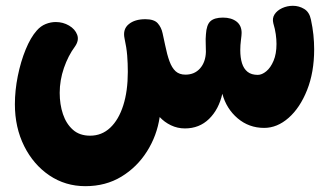

<svg xmlns="http://www.w3.org/2000/svg" viewBox="-20 -439 1140 659"><path d="M273 200Q204.4 200 149.6 163.1Q94.8 126.1 62.9 62.3Q31.1 -1.6 31.1 -81.3Q31.1 -128.4 41.1 -178.1Q51.1 -227.7 68.1 -269.1Q85.1 -310.6 106.1 -334.1Q119.8 -349.8 137 -356.6Q154.2 -363.4 171.2 -363.4Q196.3 -363.4 217.1 -351.2Q237.8 -338.9 244.9 -319.7Q252.1 -300.4 237.2 -279.2Q214 -247.9 199.4 -205.7Q184.9 -163.4 184.9 -120.3Q184.9 -80.6 196.1 -47.3Q207.3 -14 230.2 6.3Q253 26.7 289.3 26.7Q329.3 26.7 358.3 -0.6Q387.3 -27.9 403 -77.1Q418.7 -126.2 418.7 -192.4Q418.7 -222 416.5 -248.9Q414.3 -275.9 407.4 -307.4Q400.9 -338.6 421.7 -355.8Q442.4 -373.1 478.9 -373.1Q508.9 -373.1 521.3 -359.2Q533.8 -345.2 538.1 -324.7Q542.3 -304.2 546.9 -283.8Q553.4 -251.4 561.7 -228.8Q570 -206.1 582.8 -194.4Q595.7 -182.8 616.6 -182.8Q647.6 -182.8 666.6 -204.2Q685.6 -225.7 686.7 -260.7Q686.9 -275.6 686.1 -290.2Q685.3 -304.8 686.8 -321.1Q688.8 -353.9 702.3 -366.2Q715.9 -378.6 745.3 -378.6Q774 -378.6 791.7 -365.1Q809.3 -351.6 809.3 -326Q809.3 -318.8 807 -301.4Q804.7 -284.1 804.7 -266.9Q804.7 -241.1 810.6 -222Q816.6 -202.9 829.8 -192.4Q843 -182 864.7 -182Q878.9 -182 893.8 -194.2Q908.8 -206.4 918.9 -230.3Q929 -254.1 929 -288.2Q929 -303.9 926.5 -321.7Q924 -339.6 918.2 -358.8Q913.7 -376.2 922.4 -389.7Q931.2 -403.2 948.5 -411.2Q965.8 -419.1 985.3 -419.1Q1006.3 -419.1 1024.1 -408.3Q1041.9 -397.6 1047.2 -371.8Q1053 -345.1 1055.7 -319.4Q1058.3 -293.7 1058.3 -269.8Q1058.3 -190.9 1034 -129.9Q1009.7 -68.9 970.5 -34.4Q931.3 0 886.7 0Q834.6 0 795.8 -32.8Q757 -65.7 743.1 -117.2Q731 -63.6 697.6 -30.9Q664.2 1.8 614.7 1.8Q589.2 1.8 566.7 -9Q544.2 -19.8 528.1 -37.3Q518.6 26.8 484.4 80.8Q450.3 134.8 396.5 167.4Q342.7 200 273 200Z"/></svg>

Font: Playpen Sans Arabic
Style: Regular
Weight: 400
Designer: Azza Alameddine, Laura Meseguer, Veronika Burian, José Scaglione
Foundry: TypeTogether
Version: Version 2.000